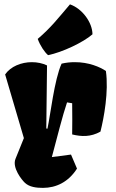

<svg xmlns="http://www.w3.org/2000/svg" viewBox="-20 -866 541 895"><path d="M96.2 -13.7C117.2 5.9 148.9 9.8 180.2 9.8C241.7 9.8 299.3 -17.6 338.9 -80.1L311 -145.5L221.7 -133.8C245.1 -221.2 272.5 -330.6 292.5 -388.7L316.4 -384.8C317.4 -343.3 316.9 -269 316.4 -239.3C359.4 -229 401.9 -226.6 448.2 -252.4C464.4 -316.4 487.3 -439 473.6 -535.2C446.8 -553.2 394 -576.7 327.6 -576.2C308.6 -576.2 288.1 -574.2 267.1 -569.3C233.4 -496.1 214.4 -325.7 201.2 -266.1L195.8 -267.1L199.2 -561C178.2 -571.3 153.3 -576.2 128.4 -576.2C79.6 -576.2 29.8 -556.6 3.9 -519L91.3 -222.2L52.2 -125.5C35.6 -84.5 81.5 -27.3 96.2 -13.7ZM204.1 -608.9C270 -622.1 368.2 -668.5 411.1 -706.1C410.6 -761.2 363.8 -825.7 306.2 -845.7C252 -782.2 216.8 -736.3 155.8 -684.6C167.5 -652.3 188.5 -622.1 204.1 -608.9Z"/></svg>

Font: Fruktur
Style: Regular
Weight: 400
Designer: Viktoriya Grabowska
Foundry: Viktoriya Grabowska
Version: Version 1.002